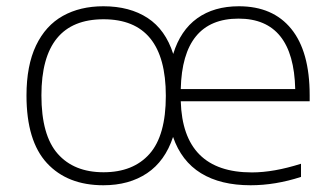

<svg xmlns="http://www.w3.org/2000/svg" viewBox="-20 -568 1036 598"><path d="M944.5 -252.5H543Q549.5 -31 764.5 -31Q832.5 -31 917.5 -58V-17Q837.5 9 760.5 9Q667 9 606 -28.5Q545 -66 519 -141.5Q494 -66 438 -28.5Q382 9 302 9Q190 9 126.2 -60Q62.5 -129 62.5 -270.5Q62.5 -364 92.2 -426.2Q122 -488.5 175.8 -518.5Q229.5 -548.5 302 -548.5Q384 -548.5 439.8 -512Q495.5 -475.5 519.5 -400Q542 -473.5 594.2 -511Q646.5 -548.5 724 -548.5Q830 -548.5 887.2 -478Q944.5 -407.5 944.5 -271.5ZM543 -290.5H899.5Q894.5 -510 723 -510Q548 -510 543 -290.5ZM496.5 -269.5Q496.5 -508 302.5 -508Q109 -508 109 -271Q109 -146.5 159.8 -89Q210.5 -31.5 302.5 -31.5Q395 -31.5 445.8 -88.8Q496.5 -146 496.5 -269.5Z"/></svg>

Font: Encode Sans Expanded ExtraLight
Style: Regular
Weight: 275
Width: 7
Designer: Multiple Designers
Foundry: Impallari Type
Version: Version 2.000